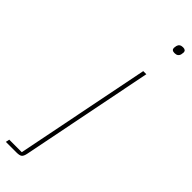

<svg xmlns="http://www.w3.org/2000/svg" viewBox="-382 -722 921 921"><g transform="rotate(45 78.5 -261.0)"><path d="M17 181 154 -506H175L41 167Q37 187 29 193.5Q21 200 0 200H-72L-68 181ZM199 -673Q179 -673 179 -689Q179 -691 181 -703Q186 -722 208 -722Q228 -722 228 -706Q228 -704 226 -692Q221 -673 199 -673Z"/></g></svg>

Font: IBM Plex Sans Thin
Style: Italic
Weight: 100
Italic angle: -11.31°
Designer: Mike Abbink, Paul van der Laan, Pieter van Rosmalen
Foundry: Bold Monday
Version: Version 3.0